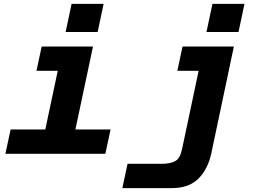

<svg xmlns="http://www.w3.org/2000/svg" viewBox="-20 -797 1340 995"><path d="M188 0 306 -556H462L344 0ZM8 0 35 -126H553L526 0ZM169 -430 196 -556H384L357 -430ZM320 -631 351 -777H517L486 -631ZM1192 -556 1075 -2Q1058 78 1009 128Q960 178 868 178H614L641 52H815Q861 52 887 38.5Q913 25 923 -22L1036 -556ZM899 -430 926 -556H1114L1087 -430ZM1050 -631 1081 -777H1247L1216 -631Z"/></svg>

Font: Azeret Mono Thin
Style: Bold Italic
Weight: 700
Italic angle: -12°
Version: Version 1.002